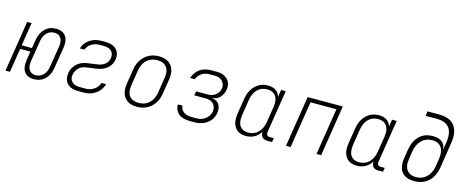

<svg xmlns="http://www.w3.org/2000/svg" viewBox="-38 -1363 4877 2006"><g transform="rotate(15 2400.0 -360.0)"><path d="M213 -119Q213 -139 216 -160L232 -259H121L80 0H32L119 -550H167L127 -299H238L253 -390Q266 -470 313 -515Q360 -560 431 -560Q492 -560 525.5 -526.5Q559 -493 559 -431Q559 -411 556 -390L519 -160Q506 -80 458.5 -35Q411 10 340 10Q279 10 246 -23.5Q213 -57 213 -119ZM471 -160 508 -390Q510 -401 510 -420Q510 -465 487.5 -490Q465 -515 424 -515Q376 -515 342.5 -481.5Q309 -448 300 -390L263 -160Q261 -150 261 -130Q261 -86 284 -60.5Q307 -35 348 -35Q396 -35 429 -68.5Q462 -102 471 -160Z M815 10Q747 10 708.5 -24Q670 -58 670 -117Q670 -187 715.5 -236.5Q761 -286 834 -296L941 -311Q999 -319 1031 -350Q1063 -381 1063 -430Q1063 -470 1035 -492.5Q1007 -515 956 -515H914Q862 -515 823.5 -490Q785 -465 772 -425H722Q739 -486 793 -523Q847 -560 921 -560H963Q1034 -560 1074.5 -527Q1115 -494 1115 -438Q1115 -420 1113 -411Q1103 -350 1059 -312.5Q1015 -275 942 -265L833 -250Q788 -244 758 -214.5Q728 -185 720 -141Q718 -127 718 -122Q718 -81 746 -58Q774 -35 823 -35H890Q941 -35 980.5 -63Q1020 -91 1034 -135H1084Q1067 -71 1011.5 -30.5Q956 10 882 10Z M1288 -149Q1288 -169 1291 -190L1318 -360Q1332 -451 1394 -505.5Q1456 -560 1545 -560Q1623 -560 1667 -517Q1711 -474 1711 -401Q1711 -381 1708 -360L1681 -190Q1667 -99 1605 -44.5Q1543 10 1454 10Q1376 10 1332 -32.5Q1288 -75 1288 -149ZM1631 -190 1658 -360Q1661 -380 1661 -397Q1661 -454 1629 -485Q1597 -516 1538 -516Q1470 -516 1425 -475Q1380 -434 1368 -360L1341 -190Q1338 -171 1338 -153Q1338 -96 1370 -65Q1402 -34 1461 -34Q1530 -34 1574.5 -75Q1619 -116 1631 -190Z M2028 10Q1947 10 1905.5 -25Q1864 -60 1862 -125H1912Q1917 -83 1948 -59Q1979 -35 2036 -35H2092Q2131 -35 2164 -53Q2197 -71 2216.5 -101Q2236 -131 2236 -165Q2236 -207 2208 -234Q2180 -261 2132 -261H2004L2011 -306H2139Q2188 -306 2223 -334Q2258 -362 2265 -406Q2266 -411 2266 -421Q2266 -460 2236.5 -487.5Q2207 -515 2163 -515H2107Q2052 -515 2018 -492Q1984 -469 1964 -425H1914Q1938 -491 1986 -525.5Q2034 -560 2114 -560H2170Q2237 -560 2277.5 -524.5Q2318 -489 2318 -433Q2318 -426 2316 -410Q2308 -356 2275.5 -321Q2243 -286 2196 -283L2195 -279Q2238 -276 2262 -247Q2286 -218 2286 -173Q2286 -121 2259.5 -79.5Q2233 -38 2187 -14Q2141 10 2084 10Z M2922 -44 2915 0H2861Q2826 0 2807 -22Q2788 -44 2792 -80Q2769 -38 2727.5 -14Q2686 10 2632 10Q2563 10 2524.5 -31Q2486 -72 2486 -144Q2486 -158 2490 -190L2517 -361Q2531 -452 2587 -506Q2643 -560 2723 -560Q2774 -560 2807.5 -537.5Q2841 -515 2852 -475H2854L2866 -550H2916L2843 -89Q2842 -85 2842 -78Q2842 -62 2850.5 -53Q2859 -44 2875 -44ZM2836 -361Q2839 -382 2839 -400Q2839 -456 2809.5 -487.5Q2780 -519 2725 -519Q2662 -519 2620.5 -477.5Q2579 -436 2567 -361L2540 -190Q2537 -168 2537 -149Q2537 -92 2565.5 -61.5Q2594 -31 2648 -31Q2712 -31 2754.5 -73.5Q2797 -116 2809 -190Z M3116 0H3066L3153 -550H3533L3446 0H3396L3476 -505H3196Z M4122 -44 4115 0H4061Q4026 0 4007 -22Q3988 -44 3992 -80Q3969 -38 3927.5 -14Q3886 10 3832 10Q3763 10 3724.5 -31Q3686 -72 3686 -144Q3686 -158 3690 -190L3717 -361Q3731 -452 3787 -506Q3843 -560 3923 -560Q3974 -560 4007.5 -537.5Q4041 -515 4052 -475H4054L4066 -550H4116L4043 -89Q4042 -85 4042 -78Q4042 -62 4050.5 -53Q4059 -44 4075 -44ZM4036 -361Q4039 -382 4039 -400Q4039 -456 4009.5 -487.5Q3980 -519 3925 -519Q3862 -519 3820.5 -477.5Q3779 -436 3767 -361L3740 -190Q3737 -168 3737 -149Q3737 -92 3765.5 -61.5Q3794 -31 3848 -31Q3912 -31 3954.5 -73.5Q3997 -116 4009 -190Z M4527 -730Q4627 -730 4679 -681Q4731 -632 4731 -538Q4731 -504 4726 -475L4683 -200Q4666 -99 4606.5 -44.5Q4547 10 4453 10Q4373 10 4330.5 -30.5Q4288 -71 4288 -147Q4288 -168 4293 -200L4306 -285Q4323 -387 4378.5 -441Q4434 -495 4523 -495Q4586 -495 4621.5 -468.5Q4657 -442 4660 -393H4663L4676 -475Q4680 -499 4680 -526Q4680 -601 4638.5 -640.5Q4597 -680 4519 -680H4394L4402 -730ZM4646 -285Q4649 -306 4649 -325Q4649 -385 4618 -418.5Q4587 -452 4527 -452Q4460 -452 4414.5 -407.5Q4369 -363 4356 -285L4343 -200Q4339 -172 4339 -159Q4339 -100 4371 -67.5Q4403 -35 4461 -35Q4529 -35 4574.5 -79Q4620 -123 4633 -200Z"/></g></svg>

Font: JetBrains Mono Extra Light
Style: Italic
Weight: 200
Italic angle: -9°
Monospace: yes
Designer: Philipp Nurullin, Konstantin Bulenkov
Foundry: JetBrains
Version: 2.002